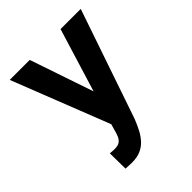

<svg xmlns="http://www.w3.org/2000/svg" viewBox="-203 -828 955 955"><g transform="rotate(-45 275.0 -350.5)"><path d="M245.1 -253.9 385.3 -710.9H527.3L330.1 -134.8Q318.8 -106 305.4 -79.8Q292 -53.7 273.7 -33.2Q255.4 -12.7 229.5 -1.2Q203.6 10.3 167 10.3Q157.7 10.3 144 9.5Q130.4 8.8 123 8.3L121.6 -100.6Q126.5 -99.6 138.4 -99.1Q150.4 -98.6 154.8 -98.6Q177.7 -98.6 189.7 -107.2Q201.7 -115.7 208.5 -131.3Q215.3 -147 220.2 -167ZM168.5 -710.9 293 -344.7 330.6 -194.3 231.4 -191.9 27.8 -710.9Z"/></g></svg>

Font: Roboto Condensed SemiBold
Style: Regular
Weight: 600
Designer: Christian Robertson
Foundry: Google
Version: Version 3.008; 2023